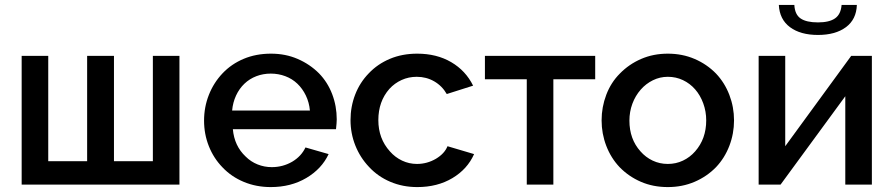

<svg xmlns="http://www.w3.org/2000/svg" viewBox="-20 -750 3630 780"><path d="M709 -523H601V-95H443V-523H334V-95H176V-523H68V0H709Z M1315 -124 1221 -151Q1204 -115 1167 -93Q1129 -71 1084 -71Q1054 -71 1026.5 -82Q999 -93 978 -114Q932 -157 926 -225H1345Q1348 -252 1348 -265Q1348 -319 1329.5 -367.5Q1311 -416 1276 -452Q1239 -489 1189.5 -510.5Q1140 -532 1081 -532Q1020 -532 970 -511Q920 -490 884 -452Q848 -414 828.5 -364.5Q809 -315 809 -260Q809 -205 828.5 -156Q848 -107 884 -70Q920 -32 970.5 -11Q1021 10 1080 10Q1162 10 1224.5 -27Q1287 -64 1315 -124ZM973 -410Q994 -430 1021.5 -440.5Q1049 -451 1080 -451Q1111 -451 1139 -440.5Q1167 -430 1188 -410Q1209 -390 1222.5 -362Q1236 -334 1239 -301H923Q926 -334 939 -362Q952 -390 973 -410Z M1479 -72Q1515 -33 1565.5 -11.5Q1616 10 1675 10Q1757 10 1818 -26.5Q1879 -63 1906 -124L1798 -156Q1786 -126 1751 -105Q1715 -84 1674 -84Q1642 -84 1613.5 -97.5Q1585 -111 1564 -135Q1517 -187 1517 -262Q1517 -338 1562 -389Q1583 -412 1611.5 -425Q1640 -438 1673 -438Q1712 -438 1744 -419.5Q1776 -401 1795 -368L1902 -402Q1872 -463 1813 -497.5Q1754 -532 1675 -532Q1614 -532 1564 -511Q1514 -490 1478 -452Q1442 -415 1423 -366Q1404 -317 1404 -262Q1404 -208 1423.5 -159Q1443 -110 1479 -72Z M2398 -428V-523H1950V-428H2120V0H2228V-428Z M2889 -71Q2924 -108 2943 -157.5Q2962 -207 2962 -261Q2962 -315 2943 -364.5Q2924 -414 2889 -451Q2852 -489 2802 -510.5Q2752 -532 2693 -532Q2634 -532 2584.5 -510.5Q2535 -489 2498 -451Q2462 -415 2443 -365Q2424 -315 2424 -261Q2424 -207 2443 -157.5Q2462 -108 2497 -71Q2534 -33 2583.5 -11.5Q2633 10 2693 10Q2752 10 2802 -11.5Q2852 -33 2889 -71ZM2583 -386Q2604 -410 2632.5 -424Q2661 -438 2693 -438Q2726 -438 2754.5 -424.5Q2783 -411 2804 -387Q2825 -363 2837 -330Q2849 -297 2849 -261Q2849 -186 2804 -135Q2783 -111 2754.5 -97.5Q2726 -84 2693 -84Q2660 -84 2631.5 -97.5Q2603 -111 2582 -135Q2537 -185 2537 -260Q2537 -296 2549 -328.5Q2561 -361 2583 -386Z M3303 -659Q3256 -659 3232.5 -675Q3209 -691 3207 -730H3144Q3147 -671 3189.5 -639.5Q3232 -608 3303 -608Q3374 -608 3416.5 -639.5Q3459 -671 3461 -730H3399Q3396 -692 3372.5 -675.5Q3349 -659 3303 -659ZM3062 -523V0H3151L3414 -359V0H3522V-523H3438L3170 -156V-523Z"/></svg>

Font: RT Raleway SemiBold
Style: Regular
Weight: 400
Designer: Matt McInerney, Pablo Impallari, Rodrigo Fuenzalida — Edited by Milan Moffatt in April 2016
Foundry: Matt McInerney, Pablo Impallari, Rodrigo Fuenzalida — Edited by Milan Moffatt in April 2016
Version: Version 3.001